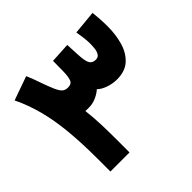

<svg xmlns="http://www.w3.org/2000/svg" viewBox="-166 -848 1020 1020"><g transform="rotate(-45 344.0 -337.5)"><path d="M485.8 -320.8Q453.6 -320.8 421.9 -331.8Q390.1 -342.8 373 -360.4Q355.5 -344.2 329.1 -332.5Q302.7 -320.8 276.9 -320.8Q272 -320.8 262.2 -320.8Q252.4 -320.8 248 -321.3Q254.9 -262.2 256.6 -206.8Q258.3 -151.4 258.3 -94.7V0H114.7V-96.2Q114.7 -213.9 105.7 -307.6Q96.7 -401.4 76.2 -479.5Q55.7 -557.6 22 -627L156.7 -674.8Q174.8 -632.3 186 -598.1Q197.3 -564 216.3 -519.5Q224.6 -500.5 236.6 -487.5Q248.5 -474.6 272 -474.6Q299.3 -474.6 306.4 -496.3Q313.5 -518.1 314 -555.7L314.9 -631.3L428.2 -637.7L431.6 -565.4Q434.1 -508.3 445.3 -491.5Q456.5 -474.6 480 -474.6Q497.6 -474.6 506.1 -487.1Q514.6 -499.5 517.1 -518.6Q519.5 -537.6 519.5 -557.1Q519.5 -582 515.6 -607.7Q511.7 -633.3 509.3 -650.4L643.6 -663.1Q646.5 -636.7 648.2 -609.4Q649.9 -582 649.9 -555.2Q649.9 -493.7 634.5 -440.2Q619.1 -386.7 583.3 -353.8Q547.4 -320.8 485.8 -320.8Z"/></g></svg>

Font: Vazirmatn UI Black
Style: Regular
Weight: 900
Designer: Saber Rastikerdar
Foundry: Saber Rastikerdar
Version: Version 33.003